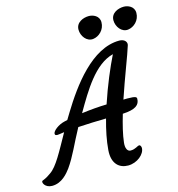

<svg xmlns="http://www.w3.org/2000/svg" viewBox="-218 -1072 1106 1193"><g transform="rotate(-15 334.5 -476.0)"><path d="M-29.8 4.9C33.2 4.9 73.2 -46.4 93.3 -73.2C140.6 -139.6 169.9 -213.9 220.7 -306.2C280.3 -310.1 345.7 -312 400.9 -313C381.8 -245.1 368.2 -178.2 363.8 -119.6C356.9 -31.7 402.8 4.9 459 4.9C517.6 4.9 568.8 -39.1 568.8 -79.1C568.8 -87.4 564 -98.6 556.6 -98.6C543.9 -98.6 529.8 -81.1 497.6 -81.1C477.1 -81.1 465.8 -103 469.7 -138.7C475.1 -189 490.2 -250 509.3 -314.5C593.3 -318.4 620.1 -342.8 620.1 -381.3C620.1 -391.1 617.7 -398.9 560.5 -398.9C554.7 -398.9 545.9 -398.9 535.6 -398.4C580.1 -531.2 632.3 -660.6 649.4 -717.8C655.3 -736.3 640.1 -759.3 605.5 -759.3C427.2 -759.3 281.7 -555.7 192.4 -409.7C183.1 -394.5 174.3 -380.4 166 -366.2L145 -361.3C107.4 -352.5 67.4 -322.8 67.4 -303.2C67.4 -294.4 75.7 -290 96.7 -293.9L127.4 -298.3C64 -185.5 22.5 -104 -23.4 -73.2C-42 -60.5 -49.8 -53.7 -80.6 -41.5C-91.8 -35.2 -76.7 4.9 -29.8 4.9ZM265.6 -383.3C340.8 -512.7 424.3 -657.2 545.4 -688C509.8 -616.2 463.9 -508.8 426.8 -396.5C377.4 -395.5 320.8 -390.6 265.6 -383.3ZM676.3 -811C714.8 -815.4 752.9 -850.1 752.9 -898.4C752.9 -940.9 712.4 -955.6 686.5 -955.6C650.4 -955.6 603 -937 603 -890.1C603 -849.1 634.3 -806.2 676.3 -811ZM451.7 -811C490.2 -815.4 528.3 -850.1 528.3 -898.4C528.3 -940.9 487.8 -955.6 461.9 -955.6C425.8 -955.6 378.4 -937 378.4 -890.1C378.4 -849.1 409.7 -806.2 451.7 -811Z"/></g></svg>

Font: Courgette
Style: Regular
Weight: 400
Designer: Karolina Lach
Foundry: Karolina Lach
Version: Version 1.002